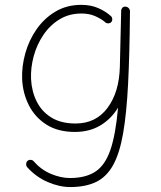

<svg xmlns="http://www.w3.org/2000/svg" viewBox="-20 -526 654 779"><path d="M286.6 -24.9Q369.6 -24.9 416.7 -88.9Q463.9 -152.8 466.3 -255.9L471.7 -483.9Q472.2 -488.3 474.6 -491.7Q478.5 -498.5 485.8 -499Q488.3 -499.5 490.7 -499Q496.1 -498.5 500.5 -494.6Q505.4 -490.7 506.8 -484.4Q506.8 -484.4 506.8 -484.4Q507.3 -483.9 507.3 -482.9Q507.3 -481.4 507.3 -479V-477.5Q505.9 -309.1 499.8 -187.7Q493.7 -66.4 479.5 15.1Q465.3 96.7 438.7 144.3Q412.1 191.9 369.6 212.4Q327.1 232.9 264.6 232.9Q221.2 232.9 173.8 212.6Q126.5 192.4 90.8 152.8Q85.9 147.5 86.2 139.6Q86.4 131.8 91.3 127Q96.7 122.1 104.5 122.6Q112.3 123 116.7 128.4Q146.5 162.6 186.5 179.4Q226.6 196.3 263.7 196.3Q326.7 196.3 366.2 170.9Q405.8 145.5 427.5 83.3Q449.2 21 459 -89.4Q431.6 -43.9 387.5 -17.3Q343.3 9.3 283.7 9.3Q215.3 9.3 168.7 -20.3Q122.1 -49.8 97.2 -98.9Q72.3 -147.9 69.8 -205.6Q67.9 -257.3 82.8 -310.3Q97.7 -363.3 128.7 -407.7Q159.7 -452.1 205.3 -479.2Q251 -506.3 310.1 -506.3Q348.6 -506.3 379.2 -492.9Q409.7 -479.5 430.7 -460Q435.5 -455.1 435.5 -447.5Q435.5 -439.9 430.2 -435.1Q424.8 -430.7 417 -431.4Q409.2 -432.1 404.8 -437.5Q389.6 -450.2 365.7 -460.7Q341.8 -471.2 310.5 -471.2Q260.3 -471.2 221.2 -447.3Q182.1 -423.3 155.8 -384Q129.4 -344.7 116.7 -297.9Q104 -251 106 -205.1Q108.4 -155.8 128.7 -114.7Q148.9 -73.7 188.2 -49.3Q227.5 -24.9 286.6 -24.9Z"/></svg>

Font: Mikhak-DS2-FD ExtraLight
Style: Regular
Weight: 200
Designer: Amin Abedi
Version: Version 3.2